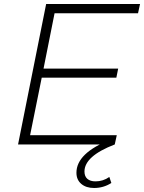

<svg xmlns="http://www.w3.org/2000/svg" viewBox="-20 -720 718 957"><path d="M252 -654 197 -378H569L560 -333H188L130 -46H562L552 0H70L210 -700H678L668 -654ZM361 141Q361 43 531 -24L552 0Q401 58 401 135Q401 159 415.5 171.5Q430 184 456 184Q494 184 525 162L535 192Q496 217 449 217Q409 217 385 196.5Q361 176 361 141Z"/></svg>

Font: Idrija
Style: Italic
Weight: 300
Italic angle: -11.3°
Designer: Julieta Ulanovsky
Foundry: Julieta Ulanovsky
Version: Version 7.200